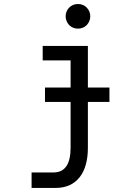

<svg xmlns="http://www.w3.org/2000/svg" viewBox="-20 -716 590 944"><path d="M363.3 -696.3Q376 -696.3 387.2 -691.7Q398.4 -687 406.5 -678.7Q414.6 -670.4 419.2 -659.4Q423.8 -648.4 423.8 -635.7Q423.8 -623.5 419.2 -612.3Q414.6 -601.1 406.5 -592.8Q398.4 -584.5 387.2 -579.8Q376 -575.2 363.3 -575.2Q350.6 -575.2 339.4 -579.8Q328.1 -584.5 320.1 -592.8Q312 -601.1 307.4 -612.3Q302.7 -623.5 302.7 -635.7Q302.7 -648.4 307.4 -659.4Q312 -670.4 320.1 -678.7Q328.1 -687 339.4 -691.7Q350.6 -696.3 363.3 -696.3ZM412.1 9.8Q412.1 105 370.6 156.5Q329.1 208 252.9 208H135.3V131.8H243.7Q285.2 131.8 306.2 101.3Q327.1 70.8 327.1 9.8V-418.9H189.9V-490.2H412.1ZM201.2 -285.6H518.1V-214.8H201.2Z"/></svg>

Font: Code New Roman
Style: Regular
Weight: 400
Monospace: yes
Designer: Sam Radian
Foundry: Code New Roman
Version: Version 2.00 November 29, 2014